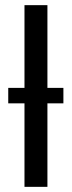

<svg xmlns="http://www.w3.org/2000/svg" viewBox="-20 -725 279 745"><path d="M75 0V-705H164V0ZM12 -324V-384H226V-324Z"/></svg>

Font: TikTok Sans 24pt
Style: Regular
Weight: 400
Version: Version 4.000